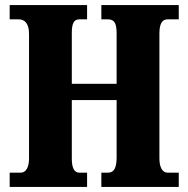

<svg xmlns="http://www.w3.org/2000/svg" viewBox="-20 -734 738 754"><path d="M18 0H322V-56H291C271 -56 262 -76 262 -111V-341H438V-116C438 -76 428 -56 405 -56H378V0H682V-56H638C619 -56 606 -75 606 -112V-602C606 -643 618 -658 638 -658H682V-714H378V-658H404C429 -658 438 -643 438 -602V-405H262V-605C262 -643 271 -658 291 -658H322V-714H18V-658H54C76 -658 94 -643 94 -601V-111C94 -76 81 -56 62 -56H18Z"/></svg>

Font: Noto Serif Hebrew ExtraCondensed Black
Style: Regular
Weight: 900
Width: 2
Designer: Monotype Design Team
Foundry: Monotype Imaging Inc.
Version: Version 2.004